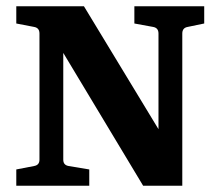

<svg xmlns="http://www.w3.org/2000/svg" viewBox="-20 -593 697 613"><path d="M579 -507Q562 -504 562 -486V0H437L155 -469L182 -471V-83Q182 -66 199 -63L265 -52V0H32V-52L89 -63Q106 -66 106 -83V-486Q106 -504 89 -507L32 -518V-573H248L513 -136L486 -134V-486Q486 -504 469 -507L409 -518V-573H632V-518Z"/></svg>

Font: Yrsa
Style: Bold
Weight: 700
Version: Version 2.004